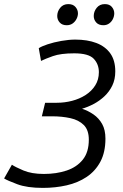

<svg xmlns="http://www.w3.org/2000/svg" viewBox="-40 -901 600 936"><path d="M169 15Q92 15 44 -3Q-4 -21 -20 -31L18 -98Q34 -87 74 -70Q114 -53 174 -53Q235 -53 284.5 -69.5Q334 -86 363.5 -122.5Q393 -159 393 -220Q393 -267 368.5 -291.5Q344 -316 303 -325Q262 -334 214 -334H164L180 -400H237Q275 -400 311.5 -409.5Q348 -419 377.5 -438Q407 -457 424.5 -485Q442 -513 442 -549Q442 -588 417 -614.5Q392 -641 322 -641Q256 -641 218 -627.5Q180 -614 160 -604L149 -666Q162 -675 192 -685Q222 -695 259 -701.5Q296 -708 327 -708Q386 -708 429.5 -691.5Q473 -675 497.5 -641Q522 -607 522 -553Q522 -514 507.5 -484Q493 -454 469 -431.5Q445 -409 416.5 -394Q388 -379 360 -371Q390 -361 416 -343Q442 -325 458 -296.5Q474 -268 474 -225Q474 -159 449.5 -113Q425 -67 382.5 -38.5Q340 -10 285 2.5Q230 15 169 15ZM464 -778Q441 -778 429 -791.5Q417 -805 417 -823Q417 -845 431.5 -863Q446 -881 471 -881Q494 -881 505.5 -867Q517 -853 517 -836Q517 -822 510.5 -808.5Q504 -795 492 -786.5Q480 -778 464 -778ZM285 -778Q263 -778 251 -791.5Q239 -805 239 -823Q239 -845 253.5 -863Q268 -881 293 -881Q316 -881 328 -867Q340 -853 340 -836Q340 -822 333 -808.5Q326 -795 314 -786.5Q302 -778 285 -778Z"/></svg>

Font: Ubuntu Sans
Style: Italic
Weight: 400
Italic angle: -13.5°
Designer: Dalton Maag Ltd
Foundry: Dalton Maag Ltd
Version: Version 1.006